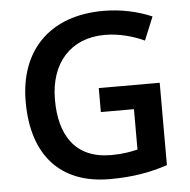

<svg xmlns="http://www.w3.org/2000/svg" viewBox="-52 -776 831 838"><g transform="rotate(-5 363.0 -357.0)"><path d="M382 -390V-285H527V-108C496 -101 463 -94 411 -94C252 -94 187 -202 187 -356C187 -517 279 -619 428 -619C492 -619 554 -601 601 -579L643 -681C583 -707 509 -724 431 -724C194 -724 59 -581 59 -358C59 -124 179 10 396 10C497 10 573 -4 649 -29V-390Z"/></g></svg>

Font: Noto Sans Kayah Li SemiBold
Style: Regular
Weight: 600
Designer: Monotype Design Team, Sérgio Martins
Foundry: Monotype Imaging Inc.
Version: Version 2.002